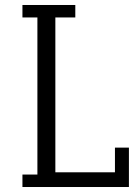

<svg xmlns="http://www.w3.org/2000/svg" viewBox="-20 -750 547 770"><path d="M70 -680H130V-50H70V0H497V-158H441V-59H202V-680H282V-730H70Z"/></svg>

Font: Glegoo
Style: Regular
Weight: 400
Version: Version 2.0.1; ttfautohint (v0.9) -r 48 -G 60